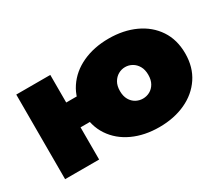

<svg xmlns="http://www.w3.org/2000/svg" viewBox="-90 -683 1045 904"><g transform="rotate(-30 433.0 -230.5)"><path d="M97 -175H427V-310H97ZM50 -460V0H235V-460ZM280 -230Q280 -156 316 -102Q352 -48 415 -19Q478 10 558 10Q638 10 701 -19Q764 -48 800 -102Q836 -156 836 -230Q836 -305 800 -359Q764 -413 701 -442Q638 -471 558 -471Q478 -471 415 -442Q352 -413 316 -359Q280 -305 280 -230ZM481 -230Q481 -258 492 -277Q503 -296 520.5 -306Q538 -316 558 -316Q578 -316 595.5 -306Q613 -296 624 -277Q635 -258 635 -230Q635 -202 624 -183Q613 -164 595.5 -154.5Q578 -145 558 -145Q538 -145 520.5 -154.5Q503 -164 492 -183Q481 -202 481 -230Z"/></g></svg>

Font: Jost Black
Style: Regular
Weight: 900
Version: Version 3.710